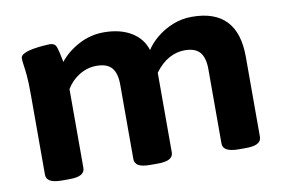

<svg xmlns="http://www.w3.org/2000/svg" viewBox="-62 -634 1085 738"><g transform="rotate(-10 480.5 -264.5)"><path d="M125 2Q93 2 78.5 -6.5Q64 -15 64 -31V-348Q64 -393 61.5 -419Q59 -445 56.5 -460.5Q54 -476 54 -487Q54 -498 68.5 -505Q83 -512 103.5 -515.5Q124 -519 142.5 -520.5Q161 -522 169 -522Q188 -522 194 -507.5Q200 -493 209 -446Q237 -482 283 -506.5Q329 -531 381 -531Q445 -531 488 -505Q531 -479 545 -433Q560 -457 587 -479.5Q614 -502 649.5 -516.5Q685 -531 725 -531Q903 -531 903 -344V-31Q903 2 843 2H815Q753 2 753 -31V-322Q753 -366 735 -387.5Q717 -409 675 -409Q644 -409 614.5 -393Q585 -377 559 -342V-31Q559 -15 544.5 -6.5Q530 2 498 2H470Q437 2 423 -6.5Q409 -15 409 -31V-322Q409 -366 391 -387.5Q373 -409 331 -409Q296 -409 264.5 -390Q233 -371 214 -339V-31Q214 -15 199.5 -6.5Q185 2 153 2Z"/></g></svg>

Font: Asap Semi Expanded
Style: Bold
Weight: 700
Width: 6
Designer: Pablo Cosgaya
Foundry: Omnibus-Type
Version: Version 3.001; ttfautohint (v1.8.4.7-5d5b)